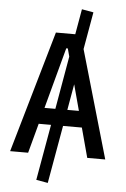

<svg xmlns="http://www.w3.org/2000/svg" viewBox="-64 -883 714 1090"><g transform="rotate(5 293.0 -338.5)"><path d="M250.5 161.1 184.1 149.4 248.5 -215.3 253.4 -242.2 318.8 -616.7 322.8 -638.2 357.9 -837.9 424.3 -826.2 376 -552.2 366.2 -495.1 321.3 -240.2 317.9 -220.7ZM22 0 222.2 -693.4H363.8L564 0H461.4L297.4 -609.4H288.6L124.5 0ZM114.7 -168.9V-261.7H466.3V-168.9Z"/></g></svg>

Font: Cascadia Mono
Style: Regular
Weight: 400
Monospace: yes
Designer: Aaron Bell
Foundry: Saja Typeworks
Version: Version 2404.023